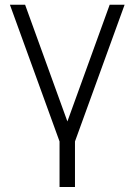

<svg xmlns="http://www.w3.org/2000/svg" viewBox="-20 -582 554 790"><path d="M431.3 -562.5 257.3 -82.3 83.3 -562.5H20.8L225 0V187.5H288.5V0L492.7 -562.5Z"/></svg>

Font: Manrope3 Light
Style: Regular
Weight: 300
Designer: Mikhail Sharanda
Foundry: Mikhail Sharanda
Version: Version 3.000;PS 003.000;hotconv 1.0.88;makeotf.lib2.5.64775